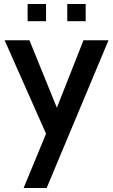

<svg xmlns="http://www.w3.org/2000/svg" viewBox="-20 -697 565 959"><path d="M210 -29 3 -496H127L264 -159L397 -496H522L213 242H98ZM118 -677H210V-591H118ZM316 -677H408V-591H316Z"/></svg>

Font: Cabin SemiBold
Style: Regular
Weight: 600
Designer: Pablo Impallari
Foundry: Pablo Impallari. http://www.impallari.com Igino Marini. http://www.ikern.com
Version: Version 2.200